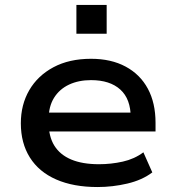

<svg xmlns="http://www.w3.org/2000/svg" viewBox="-20 -745 707 774"><path d="M373 9Q276 9 206.5 -21.5Q137 -52 100.5 -110Q64 -168 64 -248Q64 -323 98 -381.5Q132 -440 195.5 -474Q259 -508 347 -508Q428 -508 486.5 -476.5Q545 -445 576 -387.5Q607 -330 607 -250V-215H153V-291H527L507 -271Q507 -346 465 -384Q423 -422 347 -422Q297 -422 258.5 -404Q220 -386 198 -351Q176 -316 176 -264V-252Q176 -195 199 -158Q222 -121 267 -102Q312 -83 379 -83Q428 -83 475 -93.5Q522 -104 558 -131L594 -50Q553 -19 493.5 -5Q434 9 373 9ZM288 -609V-725H410V-609Z"/></svg>

Font: Nunito Sans 7pt SemiExpanded SemiBold
Style: Regular
Weight: 600
Width: 6
Designer: Vernon Adams
Foundry: Vernon Adams
Version: Version 3.101;gftools[0.9.27]